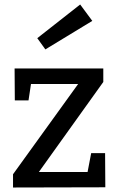

<svg xmlns="http://www.w3.org/2000/svg" viewBox="-20 -835 529 855"><path d="M386 -153H448L449 -1L38 0V-59L328 -461H118L107 -388H46L45 -530H440V-470L153 -69H370ZM391 -742 182 -615 146 -665 337 -815Z"/></svg>

Font: Bitter Pro Medium
Style: Regular
Weight: 500
Designer: Sol Matas, and Bitter project Authors
Foundry: Sol Matas
Version: Version 1.010